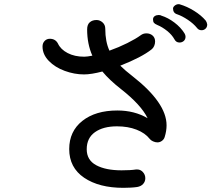

<svg xmlns="http://www.w3.org/2000/svg" viewBox="-20 -862 1040 921"><path d="M925 -728Q908 -749 881 -767Q854 -785 831 -793Q810 -799 810 -821Q810 -828 817.5 -834.5Q825 -841 835 -842Q841 -842 843 -841Q877 -831 911 -810Q945 -789 967 -763Q972 -756 974 -745Q974 -732 966 -724.5Q958 -717 947 -717Q933 -717 925 -728ZM817 -673Q805 -695 782 -713.5Q759 -732 735 -742Q723 -747 718.5 -752.5Q714 -758 714 -769Q714 -779 722 -784.5Q730 -790 741 -790Q750 -790 754 -787Q786 -777 816.5 -754Q847 -731 865 -702Q870 -694 870 -686Q870 -673 861.5 -665.5Q853 -658 841 -658Q825 -658 817 -673ZM779 -261Q779 -234 770 -205Q767 -194 757 -186.5Q747 -179 735 -179Q725 -179 714 -184Q703 -189 698 -196Q676 -224 635 -240Q594 -256 541 -256Q475 -256 435.5 -228Q396 -200 396 -146Q396 -94 441.5 -69.5Q487 -45 563 -45Q607 -45 632 -49H639Q654 -49 665.5 -36.5Q677 -24 677 -7Q677 9 666.5 20.5Q656 32 638 35Q625 37 607 38Q589 39 572 39Q455 39 383.5 -9.5Q312 -58 312 -147Q312 -232 375 -282Q438 -332 543 -332Q625 -332 688 -295Q657 -359 560 -435Q505 -478 471 -519Q418 -505 383 -505Q337 -505 290.5 -522Q244 -539 214 -570Q184 -601 184 -639Q184 -655 194 -665.5Q204 -676 219 -676Q246 -676 258 -653Q271 -625 304.5 -607.5Q338 -590 384 -590Q398 -590 423 -595Q398 -651 398 -721Q398 -744 410.5 -755Q423 -766 443 -766Q459 -766 472 -754.5Q485 -743 485 -724Q485 -662 505 -619Q550 -635 591 -655.5Q632 -676 655 -693Q667 -702 682 -702Q700 -702 712 -691.5Q724 -681 724 -663Q724 -652 719.5 -641.5Q715 -631 707 -625Q659 -587 557 -547Q580 -524 615 -497Q779 -369 779 -261Z"/></svg>

Font: Tsukimi Rounded Medium
Style: Regular
Weight: 500
Designer: Takashi Funayama
Foundry: Takashi Funayama
Version: Version 1.032; ttfautohint (v1.8.3)